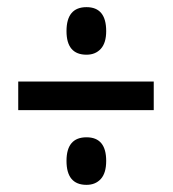

<svg xmlns="http://www.w3.org/2000/svg" viewBox="-20 -621 483 537"><path d="M222 -468Q166 -468 166 -534Q166 -601 222 -601Q277 -601 277 -534Q277 -501 262 -484.5Q247 -468 222 -468ZM31 -313V-393H410V-313ZM222 -104Q166 -104 166 -171Q166 -237 222 -237Q277 -237 277 -171Q277 -137 262 -120.5Q247 -104 222 -104Z"/></svg>

Font: Noto Sans Khmer UI ExtraCondensed Medium
Style: Regular
Weight: 500
Width: 2
Designer: Danh Hong and the Monotype Design Team
Foundry: Monotype Imaging Inc.
Version: Version 2.002; ttfautohint (v1.8.4.7-5d5b)